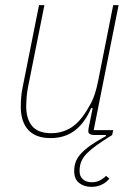

<svg xmlns="http://www.w3.org/2000/svg" viewBox="-20 -526 535 748"><path d="M153 -506 89 -186Q85 -166 83.5 -145Q82 -124 82 -113Q82 -62 105.5 -34.5Q129 -7 180 -7Q215 -7 246 -22.5Q277 -38 302 -72Q319 -95 335 -125Q351 -155 362 -209L421 -506H442L345 -19H421L417 0Q383 21 359 38Q335 55 319.5 70.5Q304 86 297 102.5Q290 119 290 140Q290 162 303.5 173Q317 184 336 184Q357 184 371 176Q385 168 393 159L406 170Q395 184 377 193Q359 202 336 202Q308 202 288.5 187Q269 172 269 140Q269 122 274.5 106Q280 90 294 74Q308 58 332 41Q356 24 393 4L392 0H347Q337 0 330.5 -3.5Q324 -7 324 -15Q324 -21 326 -31L341 -105H335Q311 -48 272 -18Q233 12 177 12Q119 12 90 -20Q61 -52 61 -110Q61 -127 62.5 -146.5Q64 -166 68 -185L132 -506Z"/></svg>

Font: IBM Plex Sans Cond Thin
Style: Italic
Weight: 100
Width: 3
Italic angle: -11°
Designer: Mike Abbink, Paul van der Laan, Pieter van Rosmalen
Foundry: Bold Monday
Version: Version 1.3